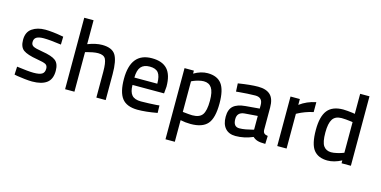

<svg xmlns="http://www.w3.org/2000/svg" viewBox="-86 -1186 3704 1869"><g transform="rotate(15 1766.5 -251.0)"><path d="M422 -489 420 -409Q305 -425 243 -425Q195 -425 171 -410.5Q147 -396 147 -361Q147 -333 169.5 -320.5Q192 -308 261 -297Q362 -281 400 -250.5Q438 -220 438 -148Q438 -64 387.5 -26.5Q337 11 241 11Q211 11 166 6Q121 1 90 -4L60 -10L64 -91Q182 -75 233 -75Q292 -75 317.5 -90.5Q343 -106 343 -145Q343 -176 322 -188Q301 -200 233 -211Q132 -228 92 -257Q52 -286 52 -359Q52 -437 104.5 -473.5Q157 -510 237 -510Q270 -510 316 -505Q362 -500 392 -494Z M666 0H572V-720H666V-479Q747 -510 810 -510Q910 -510 945.5 -453.5Q981 -397 981 -261V0H887V-260Q887 -351 869 -386.5Q851 -422 793 -422Q769 -422 737 -416Q705 -410 685 -404L666 -399Z M1316 -76Q1350 -76 1396 -78Q1442 -80 1471 -82L1500 -85L1502 -10Q1388 11 1303 11Q1193 10 1146 -51.5Q1099 -113 1099 -246Q1099 -510 1312 -510Q1417 -510 1468 -454Q1519 -398 1519 -279L1513 -210H1195Q1195 -141 1223 -108.5Q1251 -76 1316 -76ZM1194 -284H1425Q1425 -361 1399 -393.5Q1373 -426 1312 -426Q1253 -426 1224 -392.5Q1195 -359 1194 -284Z M1642 218V-499H1736V-469Q1807 -510 1873 -510Q1970 -510 2015 -450.5Q2060 -391 2060 -255Q2060 -107 2008.5 -48Q1957 11 1839 11Q1785 11 1736 0V218ZM1857 -424Q1833 -424 1803 -416Q1773 -408 1755 -400L1736 -391V-83Q1808 -75 1833 -75Q1906 -75 1934.5 -115.5Q1963 -156 1963 -256Q1963 -346 1936.5 -385Q1910 -424 1857 -424Z M2546 -345V-119Q2547 -95 2559 -84.5Q2571 -74 2595 -71L2592 10Q2541 10 2514 2Q2487 -6 2465 -26Q2378 11 2291 11Q2224 11 2187.5 -30Q2151 -71 2151 -146Q2151 -220 2190 -254.5Q2229 -289 2311 -296L2451 -308V-344Q2451 -420 2377 -420Q2344 -420 2296 -417Q2248 -414 2217 -411L2185 -408L2181 -490Q2306 -510 2382 -510Q2464 -510 2505 -471Q2546 -432 2546 -345ZM2451 -234 2322 -224Q2247 -218 2247 -148Q2247 -71 2308 -71Q2336 -71 2372 -77.5Q2408 -84 2429 -90L2451 -96Z M2710 0V-499H2804V-440Q2875 -493 2967 -511V-411Q2926 -403 2885.5 -387.5Q2845 -372 2825 -361L2804 -350V0Z M3452 -700V0H3358V-29Q3284 10 3217 10Q3124 10 3078 -48Q3032 -106 3032 -250Q3032 -385 3081.5 -447.5Q3131 -510 3240 -510Q3258 -510 3284.5 -507.5Q3311 -505 3335 -502L3358 -498V-700ZM3230 -77Q3256 -77 3288 -84.5Q3320 -92 3339 -99L3358 -106V-415Q3357 -415 3335.5 -418Q3314 -421 3289.5 -423Q3265 -425 3246 -425Q3182 -425 3155 -383Q3128 -341 3128 -249Q3128 -151 3154 -114.5Q3180 -78 3230 -77Z"/></g></svg>

Font: TitilliumText22L Lt
Style: Medium
Weight: 500
Designer: Campivisivi
Foundry: Campivisivi
Version: 1.000